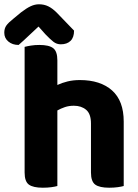

<svg xmlns="http://www.w3.org/2000/svg" viewBox="-43 -870 643 897"><path d="M225 -1Q215 2 197 4.5Q179 7 157 7Q112 7 92 -7.5Q72 -22 72 -64V-651Q83 -654 101 -657Q119 -660 141 -660Q186 -660 205.5 -645Q225 -630 225 -588V-473Q246 -483 272.5 -489.5Q299 -496 330 -496Q426 -496 480.5 -447.5Q535 -399 535 -302V-1Q525 2 507 4.5Q489 7 467 7Q422 7 402 -7.5Q382 -22 382 -64V-293Q382 -338 359.5 -357Q337 -376 302 -376Q279 -376 260 -369.5Q241 -363 225 -354ZM137 -746Q114 -725 90.5 -702.5Q67 -680 44 -660Q15 -660 -4 -676Q-23 -692 -23 -717Q-23 -737 -13.5 -750.5Q-4 -764 20 -783L55 -812Q81 -832 100.5 -841Q120 -850 139 -850Q163 -850 182.5 -840.5Q202 -831 222 -811L303 -727Q303 -695 286.5 -679Q270 -663 241 -663Q222 -663 207 -674.5Q192 -686 169 -710Z"/></svg>

Font: Baloo Chettan 2
Style: Bold
Weight: 700
Designer: Maithili Shingre, Unnati Kotecha and Ek Type
Foundry: Ek Type
Version: Version 1.640;hotconv 1.0.111;makeotfexe 2.5.65597; ttfautoh